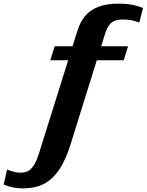

<svg xmlns="http://www.w3.org/2000/svg" viewBox="-162 -791 805 1054"><path d="M138 -537H541L517 -460H114ZM229 -10Q201 84 163.5 139.5Q126 195 78 219Q30 243 -33 243Q-70 243 -98.5 236Q-127 229 -142 222L-123 140Q-115 143 -103 147Q-91 151 -77.5 154Q-64 157 -48 157Q-29 157 -13.5 150.5Q2 144 15 128.5Q28 113 39.5 85.5Q51 58 63 16L261 -616Q277 -670 305.5 -703.5Q334 -737 379 -754Q424 -771 489 -771Q540 -771 574 -762.5Q608 -754 623 -747L603 -668Q588 -673 565.5 -678.5Q543 -684 513 -684Q484 -684 465 -675.5Q446 -667 434 -648.5Q422 -630 413 -600Z"/></svg>

Font: Roboto Serif
Style: Bold Italic
Weight: 700
Italic angle: -10°
Designer: Greg Gazdowicz
Foundry: Commercial Type
Version: Version 1.008